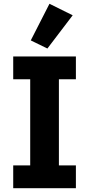

<svg xmlns="http://www.w3.org/2000/svg" viewBox="-20 -997 472 1017"><path d="M231 -740 143 -783 242 -977 365 -916ZM50 0V-121H140V-577H50V-698H382V-577H292V-121H382V0Z"/></svg>

Font: Anuphan
Style: Bold
Weight: 700
Designer: Mike Abbink, Paul van der Laan, Pieter van Rosmalen, Mint Tantisuwanna
Foundry: Bold Monday; Cadson Demak
Version: Version 3.002;hotconv 1.0.109;makeotfexe 2.5.65596